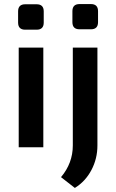

<svg xmlns="http://www.w3.org/2000/svg" viewBox="-20 -724 572 944"><path d="M371 -704H427Q462 -704 462 -669V-615Q462 -580 427 -580H371Q336 -580 336 -615V-669Q336 -704 371 -704ZM104 -703H160Q195 -703 195 -668V-613Q195 -578 160 -578H104Q69 -578 69 -613V-668Q69 -703 104 -703ZM193 0H72V-490H193ZM459 -490V-9Q459 56 429.5 112Q400 168 348 200L280 147Q338 78 338 -9V-490Z"/></svg>

Font: Exo 2.0 Semi Bold
Style: Regular
Weight: 600
Designer: Natanael Gama
Version: Version 1.001;PS 001.001;hotconv 1.0.70;makeotf.lib2.5.58329